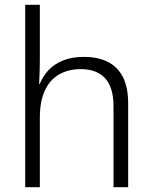

<svg xmlns="http://www.w3.org/2000/svg" viewBox="-20 -780 634 800"><path d="M146 -529Q146 -499 145 -476Q144 -453 143 -431H146Q159 -463 182.5 -488Q206 -513 242.5 -528Q279 -543 330 -543Q387 -543 428.5 -522.5Q470 -502 492 -459Q514 -416 514 -349V0H453V-336Q453 -417 417.5 -454.5Q382 -492 317 -492Q265 -492 226.5 -470Q188 -448 167 -403Q146 -358 146 -289V0H85V-760H146Z"/></svg>

Font: Noto Sans Hebrew Thin Light
Style: Regular
Weight: 300
Version: Version 3.001